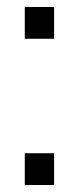

<svg xmlns="http://www.w3.org/2000/svg" viewBox="-20 -530 226 550"><path d="M51 -419V-510H135V-419ZM51 0V-91H135V0Z"/></svg>

Font: Saira ExtraCondensed Medium
Style: Regular
Weight: 500
Width: 2
Designer: Hector Gatti with collaboration of the Omnibus-Type team
Foundry: Omnibus-Type
Version: Version 1.101